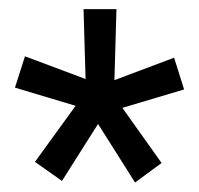

<svg xmlns="http://www.w3.org/2000/svg" viewBox="-20 -689 429 413"><path d="M55.2 -340.8 142.6 -461.4 12.2 -500.5 33.7 -567.9 164.1 -519 159.7 -669.4H230.5L226.1 -516.6L354.5 -564.9L376 -496.6L243.2 -457L327.6 -338.4L270.5 -296.4L190.9 -422.4L113.3 -299.8Z"/></svg>

Font: Yantramanav
Style: Regular
Weight: 400
Version: Version 1.000;PS 1.0;hotconv 1.0.72;makeotf.lib2.5.5900; ttf